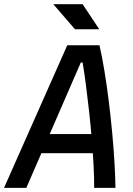

<svg xmlns="http://www.w3.org/2000/svg" viewBox="-43 -914 649 934"><path d="M-23.4 0 284.2 -693.8H440.9Q453.6 -638.7 465.1 -568.6Q476.6 -498.5 486.1 -421.9Q495.6 -345.2 502.7 -268.8Q509.8 -192.4 513.9 -123.3Q518.1 -54.2 518.6 0H415Q415.5 -44.9 412.4 -106Q409.2 -167 403.6 -235.4Q397.9 -303.7 390.4 -372.3Q382.8 -440.9 374.8 -502.4Q366.7 -564 358.9 -609.9H350.1L85 0ZM105 -168.9 125 -261.7H476.6L456.5 -168.9ZM321.8 -771.5 216.3 -893.6H358.9L439.9 -771.5Z"/></svg>

Font: Cascadia Code PL
Style: Italic
Weight: 400
Italic angle: -10°
Monospace: yes
Designer: Aaron Bell
Foundry: Saja Typeworks
Version: Version 2404.023